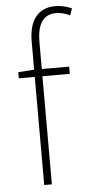

<svg xmlns="http://www.w3.org/2000/svg" viewBox="-56 -840 419 874"><g transform="rotate(-5 153.0 -403.5)"><path d="M306 -790C281 -801 255 -807 232 -807C156 -807 110 -758 110 -655V-527L37 -522V-494H110V0H145V-494H270V-527H145V-650C145 -729 171 -775 231 -775C251 -775 273 -770 295 -759Z"/></g></svg>

Font: Noto Sans CJK KR Thin
Style: Regular
Weight: 250
Designer: Ryoko NISHIZUKA (kana & ideographs); Paul D. Hunt (Latin, Greek & Cyrillic); Wenlong ZHANG (bopomofo); Sandoll Communica
Foundry: Adobe Systems Incorporated
Version: Version 1.002;PS 1.002;hotconv 1.0.82;makeotf.lib2.5.63406